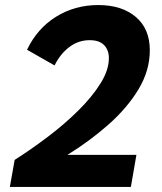

<svg xmlns="http://www.w3.org/2000/svg" viewBox="-20 -740 640 760"><path d="M19 0 38 -107Q104 -149 170 -199Q236 -249 290.5 -303Q345 -357 378 -410Q411 -463 411 -510Q411 -542 392 -561.5Q373 -581 335 -581Q290 -581 254 -553.5Q218 -526 196 -481L87 -543Q127 -627 201.5 -673.5Q276 -720 369 -720Q462 -720 517.5 -673Q573 -626 573 -541Q573 -461 528.5 -387Q484 -313 410 -247.5Q336 -182 247 -127H520L498 0Z"/></svg>

Font: Livvic
Style: Bold Italic
Weight: 700
Italic angle: -10°
Designer: Jacques Le Bailly, Baron von Fonthausen
Version: Version 1.001; ttfautohint (v1.8.2)